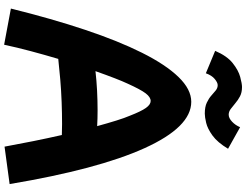

<svg xmlns="http://www.w3.org/2000/svg" viewBox="-148 -946 1165 908"><g transform="rotate(90 434.0 -491.5)"><path d="M191 71 20 39Q68 -155 120.5 -312Q173 -469 229 -581Q285 -693 343.5 -753.5Q402 -814 461 -814Q580 -814 680 -593.5Q780 -373 850 45L673 69Q661 3 647 -66.5Q633 -136 618 -202Q594 -203 566 -203Q517 -203 462.5 -201Q408 -199 355.5 -194.5Q303 -190 258 -185Q239 -121 221.5 -55.5Q204 10 191 71ZM375 -513Q353 -466 316 -361Q359 -366 407 -368.5Q455 -371 501 -371Q540 -371 576 -369Q562 -420 549.5 -460Q537 -500 527 -523Q506 -577 490 -599.5Q474 -622 457 -622Q439 -622 421 -598.5Q403 -575 375 -513ZM220 -927Q244 -983 278 -1010Q312 -1037 343.5 -1045.5Q375 -1054 391 -1054Q417 -1054 435 -1044.5Q453 -1035 467.5 -1022.5Q482 -1010 495 -1000.5Q508 -991 522 -991Q538 -991 555 -1007Q572 -1023 581 -1045L683 -988Q653 -938 620.5 -914.5Q588 -891 560.5 -884.5Q533 -878 517 -878Q485 -878 465 -887.5Q445 -897 432 -908.5Q419 -920 407.5 -929.5Q396 -939 382 -939Q370 -939 353 -925Q336 -911 326 -883Z"/></g></svg>

Font: Mochiy Pop One
Style: Regular
Weight: 400
Designer: FONTDASU
Foundry: FONTDASU / Google Inc. / Adobe
Version: Version 2.000